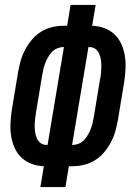

<svg xmlns="http://www.w3.org/2000/svg" viewBox="-20 -755 540 775"><path d="M143 0 157 -84Q130 -85 106.5 -94Q83 -103 65.5 -120Q48 -137 38 -160.5Q28 -184 24.5 -209Q21 -234 22.5 -260.5Q24 -287 28 -313L53 -464Q57 -487 63.5 -510Q70 -533 81.5 -554.5Q93 -576 109 -595Q125 -614 146 -627Q167 -640 190.5 -645.5Q214 -651 236 -651H251L265 -735H366L352 -651Q379 -650 402.5 -641Q426 -632 443.5 -615Q461 -598 471 -574.5Q481 -551 484.5 -526Q488 -501 486.5 -474.5Q485 -448 481 -422L456 -271Q452 -248 445.5 -225Q439 -202 427.5 -180.5Q416 -159 400 -140Q384 -121 363 -108Q342 -95 318.5 -89.5Q295 -84 273 -84H258L244 0ZM172 -170 238 -565H236Q224 -565 211.5 -560Q199 -555 189.5 -545Q180 -535 173.5 -523.5Q167 -512 162.5 -500Q158 -488 155 -475.5Q152 -463 150 -450L125 -299Q123 -286 121.5 -272.5Q120 -259 120 -246Q120 -233 122 -220Q124 -207 129 -196Q134 -185 144 -177.5Q154 -170 168 -170ZM271 -170H273Q285 -170 297.5 -175Q310 -180 319.5 -190Q329 -200 335.5 -211.5Q342 -223 346.5 -235Q351 -247 354 -259.5Q357 -272 359 -285L384 -436Q387 -449 388 -462.5Q389 -476 389 -489Q389 -502 387 -515Q385 -528 380 -539Q375 -550 365 -557.5Q355 -565 341 -565H337Z"/></svg>

Font: Iosevka SS04 Semibold
Style: Italic
Weight: 600
Italic angle: -9°
Monospace: yes
Designer: Belleve Invis
Foundry: Belleve Invis
Version: Version 19.0.0; ttfautohint (v1.8.4)